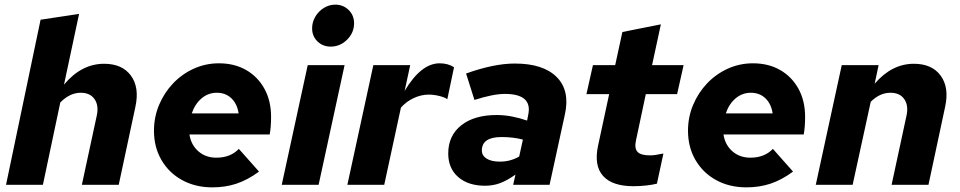

<svg xmlns="http://www.w3.org/2000/svg" viewBox="-20 -797 4138 828"><path d="M6 0 155 -712 321 -737 256 -432Q331 -522 429 -522Q507 -522 544.5 -471Q582 -420 564 -337L492 0H333L397 -297Q407 -341 388 -369Q369 -397 328 -397Q281 -397 240 -355L165 0Z M896 11Q823 11 766 -20Q709 -51 676.5 -106.5Q644 -162 644 -233Q644 -292 666 -344.5Q688 -397 726.5 -437.5Q765 -478 816 -501Q867 -524 924 -524Q991 -524 1041.5 -495Q1092 -466 1120.5 -414Q1149 -362 1149 -293Q1149 -249 1143 -217H797Q804 -172 835.5 -144.5Q867 -117 913 -117Q974 -117 1010 -155L1097 -57Q1048 -21 1000 -5Q952 11 896 11ZM807 -308H1009Q1003 -349 978 -373Q953 -397 915 -397Q878 -397 849.5 -373Q821 -349 807 -308Z M1406 -596Q1372 -596 1349 -618.5Q1326 -641 1326 -675Q1326 -702 1340 -725.5Q1354 -749 1377 -763Q1400 -777 1426 -777Q1460 -777 1483.5 -754Q1507 -731 1507 -697Q1507 -656 1477 -626Q1447 -596 1406 -596ZM1195 0 1307 -516H1466L1354 0Z M1478 0 1590 -516H1749L1725 -405Q1796 -524 1876 -524Q1912 -524 1938 -507L1909 -369Q1899 -377 1875 -383Q1851 -389 1829 -389Q1796 -389 1764 -374Q1732 -359 1709 -333L1637 0Z M2072 4Q1999 4 1956 -33.5Q1913 -71 1913 -135Q1913 -212 1969 -256.5Q2025 -301 2122 -301Q2155 -301 2188.5 -294.5Q2222 -288 2253 -277L2258 -302Q2277 -392 2157 -392Q2107 -392 2026 -366L1990 -480Q2110 -523 2200 -523Q2323 -523 2381 -464.5Q2439 -406 2416 -303L2350 0H2193L2203 -44Q2166 -18 2136 -7Q2106 4 2072 4ZM2136 -100Q2181 -100 2219 -122L2235 -195Q2194 -206 2143 -206Q2058 -206 2058 -148Q2058 -126 2078.5 -113Q2099 -100 2136 -100Z M2712 6Q2620 6 2580.5 -38.5Q2541 -83 2559 -168L2607 -391H2509L2537 -516H2633L2664 -659L2830 -692L2792 -516H2928L2900 -391H2765L2723 -193Q2715 -158 2729 -142.5Q2743 -127 2782 -127Q2794 -127 2805 -128.5Q2816 -130 2841 -135L2813 -5Q2794 0 2766.5 3Q2739 6 2712 6Z M3199 11Q3126 11 3069 -20Q3012 -51 2979.5 -106.5Q2947 -162 2947 -233Q2947 -292 2969 -344.5Q2991 -397 3029.5 -437.5Q3068 -478 3119 -501Q3170 -524 3227 -524Q3294 -524 3344.5 -495Q3395 -466 3423.5 -414Q3452 -362 3452 -293Q3452 -249 3446 -217H3100Q3107 -172 3138.5 -144.5Q3170 -117 3216 -117Q3277 -117 3313 -155L3400 -57Q3351 -21 3303 -5Q3255 11 3199 11ZM3110 -308H3312Q3306 -349 3281 -373Q3256 -397 3218 -397Q3181 -397 3152.5 -373Q3124 -349 3110 -308Z M3498 0 3610 -516H3769L3752 -436Q3826 -522 3921 -522Q3999 -522 4036.5 -471Q4074 -420 4056 -337L3984 0H3825L3889 -297Q3899 -341 3880 -369Q3861 -397 3820 -397Q3774 -397 3735 -358L3657 0Z"/></svg>

Font: Red Hat Text
Style: Bold Italic
Weight: 700
Italic angle: -12°
Designer: Pentagram, MCKL
Foundry: Pentagram, MCKL
Version: Version 1.023; ttfautohint (v1.8.3)